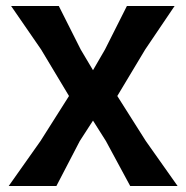

<svg xmlns="http://www.w3.org/2000/svg" viewBox="-20 -620 621 640"><path d="M572 0H414L333 -150L290 -218L246 -150L168 0H9L115 -150L210 -300L117 -455L17 -600H176L249 -455L290 -386L330 -455L403 -600H562L464 -455L371 -300L466 -150Z"/></svg>

Font: Farro Medium
Style: Regular
Weight: 500
Designer: Aceler Chua
Foundry: Grayscale Limited
Version: Version 1.101